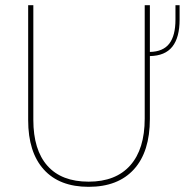

<svg xmlns="http://www.w3.org/2000/svg" viewBox="-20 -717 747 743"><path d="M89 -252V-697H109V-253Q109 -137 163.5 -75.5Q218 -14 323 -14Q428 -14 484 -77Q540 -140 540 -258V-697H560V-516Q611 -517 635 -548Q659 -579 659 -641V-697H675V-641Q675 -572 647 -536.5Q619 -501 560 -500V-257Q560 -130 498.5 -62Q437 6 323 6Q210 6 149.5 -61Q89 -128 89 -252Z"/></svg>

Font: Hanken Grotesk Thin
Style: Regular
Weight: 100
Designer: Alfredo Marco Pradil
Foundry: Hanken Design Co.
Version: Version 3.014